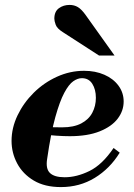

<svg xmlns="http://www.w3.org/2000/svg" viewBox="-20 -750 544 781"><path d="M228 11Q162 11 117.5 -15.5Q73 -42 50 -85Q27 -128 27 -177Q27 -230 51.5 -281Q76 -332 117.5 -373Q159 -414 212 -438Q265 -462 322 -462Q368 -462 404.5 -446Q441 -430 462 -401.5Q483 -373 483 -337Q483 -299 458.5 -267Q434 -235 385 -215.5Q336 -196 264 -196Q239 -196 210 -198Q181 -200 158.5 -203Q136 -206 130 -207L135 -242Q152 -235 173 -233.5Q194 -232 233 -232Q280 -232 310.5 -248Q341 -264 355.5 -291.5Q370 -319 370 -352Q370 -386 355.5 -409Q341 -432 313 -432Q296 -432 278 -419.5Q260 -407 241.5 -372.5Q223 -338 205 -273.5Q187 -209 172 -105Q165 -64 183 -46.5Q201 -29 243 -29Q292 -29 344 -54.5Q396 -80 442 -148L467 -129Q427 -64 365.5 -26.5Q304 11 228 11ZM383 -524 236 -619Q212 -634 206.5 -649.5Q201 -665 201 -674Q201 -703 219.5 -716.5Q238 -730 263 -730Q282 -730 297 -721Q312 -712 329 -688L446 -524Z"/></svg>

Font: Libre Bodoni
Style: Italic
Weight: 400
Italic angle: -13°
Designer: Pablo Impallari, Rodrigo Fuenzalida
Foundry: Impallari Type
Version: Version 2.005;gftools[0.9.23]